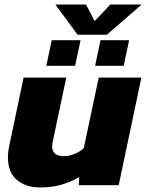

<svg xmlns="http://www.w3.org/2000/svg" viewBox="-20 -816 645 846"><path d="M322 -663 224 -796H359L397 -723L466 -796H604L451 -663ZM184 -526 208 -639H335L311 -526ZM399 -526 423 -639H549L525 -526ZM158 10Q93 10 54 -23.5Q15 -57 15 -122Q15 -147 21 -175L84 -474H272L212 -190Q211 -185 210.5 -180Q210 -175 210 -170Q210 -128 262 -128Q285 -128 309 -138Q333 -148 349 -163L415 -474H603L503 0H327L329 -36Q296 -16 253 -3Q210 10 158 10Z"/></svg>

Font: Kanit
Style: Bold Italic
Weight: 700
Italic angle: -12°
Designer: Katatrad Team
Foundry: CadsonDemak
Version: Version 2.000; ttfautohint (v1.8.3)